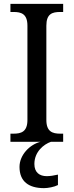

<svg xmlns="http://www.w3.org/2000/svg" viewBox="-20 -734 381 994"><path d="M34 0H190C134 14 81 68 81 130C81 206 129 240 208 240C228 240 261 234 280 224V170C258 175 239 178 222 178C185 178 158 159 158 115C158 52 206 13 244 0H307V-42H292C252 -42 220 -52 220 -113V-601C220 -663 251 -672 292 -672H307V-714H34V-672H50C89 -672 122 -663 122 -601V-113C122 -51 89 -42 50 -42H34Z"/></svg>

Font: Noto Serif Lao SemiCondensed
Style: Regular
Weight: 400
Width: 4
Designer: Monotype Design Team
Foundry: Monotype Imaging Inc.
Version: Version 2.003